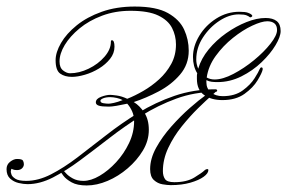

<svg xmlns="http://www.w3.org/2000/svg" viewBox="-90 -567 878 587"><path d="M642 -531Q660 -531 668 -528Q676 -525 678 -523Q683 -519 680.5 -516.5Q678 -514 675 -514Q675 -514 674.5 -514Q674 -514 673 -515Q671 -517 664 -520Q657 -523 640 -523Q611 -523 581 -503.5Q551 -484 530.5 -452.5Q510 -421 510 -385Q510 -371 516 -357Q525 -388 548 -416Q571 -444 601.5 -465.5Q632 -487 663.5 -499.5Q695 -512 722 -512Q744 -512 756 -502.5Q768 -493 768 -472Q768 -455 752.5 -429Q737 -403 710 -377Q683 -351 648 -333.5Q613 -316 575 -316Q565 -316 557 -317Q549 -318 541 -322V-315Q541 -296 555 -284.5Q569 -273 591 -273Q628 -273 652 -290.5Q676 -308 688.5 -328Q701 -348 703 -354Q706 -361 709 -361Q714 -361 713 -354Q711 -344 697.5 -321.5Q684 -299 657.5 -280Q631 -261 590 -261Q556 -261 534 -276.5Q512 -292 512 -326Q512 -331 512 -335Q512 -339 513 -343Q500 -364 500 -393Q500 -426 519.5 -458Q539 -490 571.5 -510.5Q604 -531 642 -531ZM542 -330Q553 -324 566 -324Q591 -324 623.5 -341Q656 -358 686.5 -383Q717 -408 737 -433.5Q757 -459 757 -475Q757 -489 749 -495.5Q741 -502 727 -502Q710 -502 681 -488.5Q652 -475 622 -451Q592 -427 569.5 -396Q547 -365 542 -330ZM569 -292Q573 -292 573 -290Q573 -289 556.5 -274.5Q540 -260 515.5 -236Q491 -212 466 -181Q441 -150 424.5 -115Q408 -80 408 -44Q408 -29 414.5 -19.5Q421 -10 443 -10Q481 -10 504.5 -24.5Q528 -39 534 -45Q539 -50 544 -50Q547 -50 547 -47Q547 -37 532.5 -26.5Q518 -16 492 -8.5Q466 -1 432 -1Q422 -1 407 -3.5Q392 -6 380.5 -16.5Q369 -27 369 -50Q369 -82 387.5 -115.5Q406 -149 434 -180.5Q462 -212 490.5 -237Q519 -262 539.5 -276.5Q560 -291 563 -291Q563 -291 565 -291.5Q567 -292 569 -292ZM322 -547Q388 -547 423.5 -527Q459 -507 473 -476.5Q487 -446 487 -412Q487 -370 460.5 -339Q434 -308 395 -287.5Q356 -267 319 -255Q337 -244 351 -223Q365 -202 365 -170Q365 -137 347 -107Q329 -77 300.5 -52.5Q272 -28 239 -14Q206 0 175 0Q146 0 129 -9.5Q112 -19 104 -29.5Q96 -40 95 -42Q94 -46 98.5 -47Q103 -48 103 -46Q105 -45 112 -37Q119 -29 132.5 -21.5Q146 -14 165 -14Q188 -14 214.5 -29.5Q241 -45 265 -71Q289 -97 304.5 -129.5Q320 -162 320 -196Q320 -213 314 -226.5Q308 -240 299 -250Q281 -246 266 -243.5Q251 -241 243 -241Q221 -241 212 -244Q203 -247 203 -254Q203 -265 219 -271Q235 -277 247 -277Q252 -277 267 -275Q282 -273 299 -265Q322 -274 348 -289Q374 -304 396.5 -324.5Q419 -345 433.5 -371.5Q448 -398 448 -431Q448 -458 436 -481.5Q424 -505 394 -519.5Q364 -534 309 -534Q262 -534 222 -519Q182 -504 153 -480Q124 -456 108 -429.5Q92 -403 92 -379Q92 -360 103 -351.5Q114 -343 124 -343Q152 -343 181 -357Q210 -371 229.5 -393.5Q249 -416 249 -439Q249 -444 252 -444Q260 -444 260 -424Q260 -404 246.5 -387Q233 -370 212.5 -357.5Q192 -345 169.5 -338.5Q147 -332 130 -332Q108 -332 94 -342Q80 -352 80 -383Q80 -407 96.5 -435.5Q113 -464 144.5 -489.5Q176 -515 221 -531Q266 -547 322 -547ZM242 -250Q247 -250 258.5 -252.5Q270 -255 285 -261Q278 -265 267 -267.5Q256 -270 247 -270Q234 -270 225.5 -266.5Q217 -263 217 -259Q217 -253 226 -251.5Q235 -250 242 -250ZM568 -294Q574 -294 574 -290Q574 -286 567 -286Q505 -286 449 -265.5Q393 -245 342 -213Q291 -181 244.5 -145Q198 -109 155 -77Q112 -45 72 -24.5Q32 -4 -6 -4Q-18 -4 -33 -7.5Q-48 -11 -59 -21Q-70 -31 -70 -50Q-70 -64 -59 -72.5Q-48 -81 -38 -81Q-22 -81 -19.5 -75.5Q-17 -70 -17 -65Q-17 -58 -22.5 -52.5Q-28 -47 -38 -47Q-46 -47 -50.5 -49Q-55 -51 -55 -51Q-55 -51 -56 -48Q-57 -45 -57 -41Q-57 -40 -55 -33.5Q-53 -27 -43 -20.5Q-33 -14 -10 -14Q27 -14 66 -34Q105 -54 147 -86Q189 -118 235 -154Q281 -190 333 -222Q385 -254 443.5 -274Q502 -294 568 -294Z"/></svg>

Font: Kapakana
Style: Regular
Weight: 400
Designer: Kousuke Nagai
Version: Version 1.002